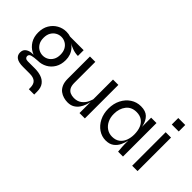

<svg xmlns="http://www.w3.org/2000/svg" viewBox="-70 -1263 2026 2026"><g transform="rotate(45 942.5 -250.0)"><path d="M244 -79Q191 -79 143.5 -104.5Q96 -130 66.5 -178Q37 -226 37 -293Q37 -360 66 -408.5Q95 -457 142 -483.5Q189 -510 244 -510Q261 -510 276.5 -507.5Q292 -505 306 -500H509V-414Q466 -414 423.5 -430Q381 -446 351 -463L347 -467Q382 -448 404.5 -422Q427 -396 438.5 -363.5Q450 -331 450 -293Q450 -226 421.5 -178Q393 -130 346 -104.5Q299 -79 244 -79ZM391 200V178Q391 125 363.5 101Q336 77 281 77H181Q148 77 123.5 71.5Q99 66 83 55Q67 44 59 28Q51 12 51 -8Q51 -46 74 -65.5Q97 -85 131 -90Q165 -95 196 -90L244 -79Q190 -76 160.5 -68Q131 -60 131 -34Q131 -19 142.5 -9.5Q154 0 177 0H281Q333 0 376 14.5Q419 29 445 63.5Q471 98 471 158V200ZM244 -154Q277 -154 305.5 -170Q334 -186 352 -217Q370 -248 370 -293Q370 -338 352.5 -369.5Q335 -401 306 -417.5Q277 -434 244 -434Q211 -434 182 -417.5Q153 -401 135 -370Q117 -339 117 -293Q117 -248 135 -217Q153 -186 182 -170Q211 -154 244 -154Z M1027 0H947V-500H1027ZM952 -233 953 -205Q952 -193 947.5 -168Q943 -143 932.5 -112.5Q922 -82 902.5 -54Q883 -26 852.5 -8Q822 10 777 10Q748 10 717.5 1.5Q687 -7 661 -26.5Q635 -46 619 -81Q603 -116 603 -168V-500H683V-188Q683 -143 697.5 -117.5Q712 -92 737 -81Q762 -70 793 -70Q844 -70 878 -96Q912 -122 930 -160Q948 -198 952 -233Z M1346 10Q1287 10 1237.5 -23.5Q1188 -57 1158.5 -115.5Q1129 -174 1129 -249Q1129 -324 1159 -383Q1189 -442 1240.5 -476Q1292 -510 1356 -510Q1426 -510 1462.5 -474.5Q1499 -439 1512.5 -380Q1526 -321 1526 -249Q1526 -211 1518 -166.5Q1510 -122 1490.5 -81.5Q1471 -41 1436 -15.5Q1401 10 1346 10ZM1366 -66Q1417 -66 1450.5 -91Q1484 -116 1500 -157.5Q1516 -199 1516 -249Q1516 -304 1499.5 -345.5Q1483 -387 1449.5 -410.5Q1416 -434 1366 -434Q1291 -434 1250 -381.5Q1209 -329 1209 -249Q1209 -196 1229.5 -154.5Q1250 -113 1285.5 -89.5Q1321 -66 1366 -66ZM1516 -500H1596V0H1523Q1523 0 1521.5 -18Q1520 -36 1518 -60Q1516 -84 1516 -100Z M1825 -700V-603H1721V-700ZM1733 -500H1813V0H1733Z"/></g></svg>

Font: Syne
Style: Regular
Weight: 400
Designer: Lucas Descroix
Foundry: Bonjour Monde
Version: Version 2.200